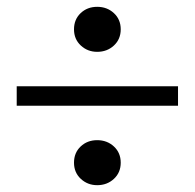

<svg xmlns="http://www.w3.org/2000/svg" viewBox="-20 -611 571 563"><path d="M265 -68Q237 -68 217 -86.5Q197 -105 197 -134Q197 -163 216.5 -181.5Q236 -200 265 -200Q294 -200 314 -181.5Q334 -163 334 -134Q334 -105 314 -86.5Q294 -68 265 -68ZM265 -459Q237 -459 217 -477.5Q197 -496 197 -525Q197 -554 216.5 -572.5Q236 -591 265 -591Q294 -591 314 -572.5Q334 -554 334 -525Q334 -496 314 -477.5Q294 -459 265 -459ZM502 -301H29V-358H502Z"/></svg>

Font: TypoPRO Source Serif Pro
Style: Regular
Weight: 400
Designer: Frank Grießhammer
Foundry: Adobe Systems Incorporated
Version: Version 1.017;PS 1.0;hotconv 1.0.79;makeotf.lib2.5.61930